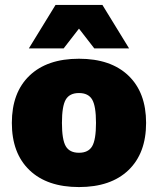

<svg xmlns="http://www.w3.org/2000/svg" viewBox="-20 -748 640 778"><path d="M572 -250Q572 -127 500.5 -58.5Q429 10 300 10Q171 10 99.5 -58.5Q28 -127 28 -250Q28 -373 99.5 -441.5Q171 -510 300 -510Q429 -510 500.5 -441.5Q572 -373 572 -250ZM231 -250Q231 -182 246.5 -155.5Q262 -129 300 -129Q338 -129 353.5 -155.5Q369 -182 369 -250Q369 -318 353.5 -344.5Q338 -371 300 -371Q262 -371 246.5 -344.5Q231 -318 231 -250ZM362 -552 300 -632 238 -552H97L205 -728H395L503 -552Z"/></svg>

Font: Work Sans ExtraBold
Style: Regular
Weight: 800
Designer: Wei Huang
Foundry: Wei Huang
Version: Version 1.500